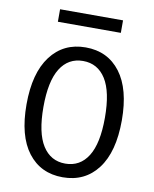

<svg xmlns="http://www.w3.org/2000/svg" viewBox="-93 -912 800 997"><g transform="rotate(10 307.0 -413.5)"><path d="M142.1 -775.9V-841.8H474.1V-775.9ZM558.1 -329.1Q558.1 -162.6 490.7 -73.7Q423.3 15.1 306.2 15.1Q189.9 15.1 123 -72.3Q56.2 -159.7 56.2 -325.2Q56.2 -490.7 123.8 -580.3Q191.4 -669.9 308.1 -669.9Q424.8 -669.9 491.5 -581.8Q558.1 -493.7 558.1 -329.1ZM307.1 -57.1Q384.8 -57.1 427 -124.3Q469.2 -191.4 469.2 -327.1Q469.2 -463.9 426.8 -531Q384.3 -598.1 307.1 -598.1Q229.5 -598.1 187.3 -530.8Q145 -463.4 145 -327.1Q145 -190.9 187.5 -124Q230 -57.1 307.1 -57.1Z"/></g></svg>

Font: IntelOne Mono
Style: Regular
Weight: 400
Designer: Fred Shallcrass
Foundry: Frere-Jones Type LLC
Version: Version 1.200;hotconv 1.1.0;makeotfexe 2.6.0;FJTRelease1.2